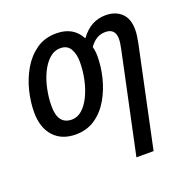

<svg xmlns="http://www.w3.org/2000/svg" viewBox="-138 -680 1032 1051"><g transform="rotate(-20 378.0 -154.5)"><path d="M602 -334Q606 -353 609 -370.5Q612 -388 612 -402Q612 -463 554 -463Q499 -463 462 -409Q469 -383 469 -353Q469 -294 453.5 -230.5Q438 -167 406.5 -112.5Q375 -58 326.5 -24.5Q278 9 212 9Q131 9 84.5 -42Q38 -93 38 -183Q38 -242 53.5 -305.5Q69 -369 101 -424Q133 -479 182 -513.5Q231 -548 299 -548Q398 -548 440 -468Q472 -511 508 -530Q544 -549 587 -549Q643 -549 678 -516.5Q713 -484 713 -419Q713 -402 710 -381.5Q707 -361 703 -341L580 240H480ZM220 -75Q252 -75 279 -98.5Q306 -122 326 -163Q346 -204 357 -254.5Q368 -305 368 -359Q368 -402 350.5 -433Q333 -464 293 -464Q256 -464 227.5 -438Q199 -412 179 -370Q159 -328 149 -278Q139 -228 139 -181Q139 -75 220 -75Z"/></g></svg>

Font: Noto Sans SemiCondensed Medium
Style: Italic
Weight: 500
Width: 4
Italic angle: -12°
Designer: Monotype Design Team
Foundry: Monotype Imaging Inc.
Version: Version 2.013; ttfautohint (v1.8.4.7-5d5b)